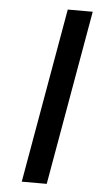

<svg xmlns="http://www.w3.org/2000/svg" viewBox="-52 -733 391 766"><g transform="rotate(5 144.0 -350.0)"><path d="M65 0 188 -700H288L165 0Z"/></g></svg>

Font: Scada
Style: Italic
Weight: 400
Italic angle: -10°
Designer: Jovanny Lemonad
Foundry: Jovanny Lemonad
Version: Version 4.100;PS 004.100;hotconv 1.0.88;makeotf.lib2.5.64775